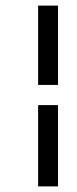

<svg xmlns="http://www.w3.org/2000/svg" viewBox="-20 -695 273 685"><path d="M116 -392V-675H187V-392ZM116 -30V-320H187V-30Z"/></svg>

Font: Junicode Two Beta Condensed Medium
Style: Italic
Weight: 500
Width: 3
Italic angle: -9°
Version: Version 1.053; ttfautohint (v1.8.4)